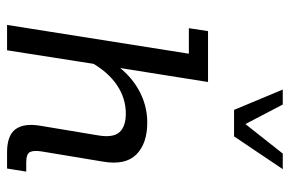

<svg xmlns="http://www.w3.org/2000/svg" viewBox="-162 -678 840 557"><g transform="rotate(90 258.5 -400.0)"><path d="M52.8 0 136.3 -527.4H62.3L70.8 -583H218.4L174 -303.9L159.9 -304Q193.1 -354 238.5 -380.3Q283.9 -406.7 335.9 -406.7Q397.1 -406.7 428.8 -374.9Q460.4 -343.2 449.4 -278.6L420.1 -101.9Q416.1 -77.6 421.5 -66.6Q426.9 -55.6 452 -55.6H478.3L469.4 0H422.2Q373.4 0 355.4 -24.5Q337.4 -49 345.2 -95.8L373.3 -264.5Q380.5 -307.7 364 -326.1Q347.4 -344.5 309.6 -344.5Q265.2 -344.5 226.7 -318.3Q188.2 -292.1 159.8 -240.8L171.8 -289.7L126.4 0ZM299.3 -658.5 240.3 -799.8H283.8L340.4 -691.4L426 -799.8H471.2L376.2 -658.5Z"/></g></svg>

Font: Rokkitt SemiBold
Style: Italic
Weight: 600
Italic angle: -9°
Designer: Vernon Adams
Foundry: Vernon Adams
Version: Version 3.103